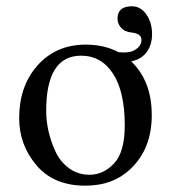

<svg xmlns="http://www.w3.org/2000/svg" viewBox="-20 -581 541 611"><path d="M41 -205.1Q41 -304.2 96.2 -369.1Q155.8 -439 252.9 -439Q312 -439 356.9 -415Q365.7 -414.1 377 -414.1Q384.8 -414.1 396 -416.5Q407.2 -418.9 418.7 -429Q430.2 -439 430.2 -454.1Q430.2 -473.1 401.9 -477.1Q377.9 -479 366 -491.9Q354 -504.9 354 -522Q354 -561 399.9 -561Q427.7 -561 445.8 -534.9Q463.9 -508.8 463.9 -473.1Q463.9 -437.5 446.3 -414.6Q428.7 -391.6 397.5 -385.7Q463.4 -322.3 462.9 -213.9Q462.9 -109.4 397.9 -45.9Q340.8 10.3 251 9.8Q150.9 9.8 95.9 -55.2Q41 -120.1 41 -205.1ZM237.8 -403.8Q127 -403.8 127 -228Q127 -195.8 134.5 -162.8Q142.1 -129.9 157 -97.9Q171.9 -65.9 200 -45.4Q228 -24.9 265.1 -24.9Q309.1 -24.9 343 -61Q377 -97.2 377 -182.1Q377 -289.1 339.8 -346.4Q302.7 -403.8 237.8 -403.8Z"/></svg>

Font: Linux Libertine
Style: Regular
Weight: 400
Designer: Philipp H. Poll
Foundry: Philipp H. Poll
Version: Version 5.3.0 ; ttfautohint (v0.9)